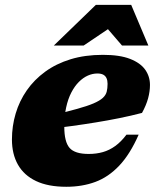

<svg xmlns="http://www.w3.org/2000/svg" viewBox="-20 -736 628 772"><path d="M371.5 -440.5Q352 -440.5 333 -432Q314 -423.5 297 -406.5Q280 -389.5 266.8 -364Q253.5 -338.5 246 -304.2Q238.5 -270 238.5 -226.5Q238.5 -165.5 259.8 -141.2Q281 -117 336.5 -117Q367.5 -117 393.8 -124.5Q420 -132 443.5 -149Q467 -166 488.5 -194.5H537.5Q503 -116 459.5 -70Q416 -24 363.2 -4.5Q310.5 15 246.5 15Q173.5 15 125 -8Q76.5 -31 52.2 -73.8Q28 -116.5 28 -175Q28 -229 43 -279.5Q58 -330 87.8 -372.8Q117.5 -415.5 161.8 -447.8Q206 -480 264 -497.8Q322 -515.5 393.5 -515.5Q461.5 -515.5 503 -499.2Q544.5 -483 563.8 -455.8Q583 -428.5 583 -394.5Q583 -368.5 575.5 -340.8Q568 -313 551 -282Q507 -270.5 460 -261Q413 -251.5 365.2 -243.8Q317.5 -236 270.2 -229.5Q223 -223 178 -218.5L181 -270Q246 -286 288.5 -297.8Q331 -309.5 356 -320.2Q381 -331 393.2 -342.2Q405.5 -353.5 409 -367.2Q412.5 -381 412.5 -399Q412.5 -412.5 408.2 -421.8Q404 -431 395 -435.8Q386 -440.5 371.5 -440.5ZM196.5 -553 365.5 -716.5H507.5L576.5 -553H470.5L397 -638.5H443.5L316.5 -553Z"/></svg>

Font: Newsreader 9pt ExtraBold
Style: Italic
Weight: 800
Italic angle: -17°
Designer: Hugues Gentile
Foundry: Production Type
Version: Version 1.003